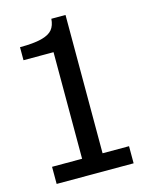

<svg xmlns="http://www.w3.org/2000/svg" viewBox="-112 -811 685 883"><g transform="rotate(-15 230.0 -370.0)"><path d="M46.5 -81.5H189.5V-589H46.5V-651Q111.5 -651 148.8 -660.5Q186 -670 201.8 -689.2Q217.5 -708.5 219.5 -740H287V-81.5H413V0H46.5Z"/></g></svg>

Font: 1883 Sans
Style: Regular
Weight: 400
Designer: 1883 Sans project is a fork of Public Sans.
Version: Version 1.009